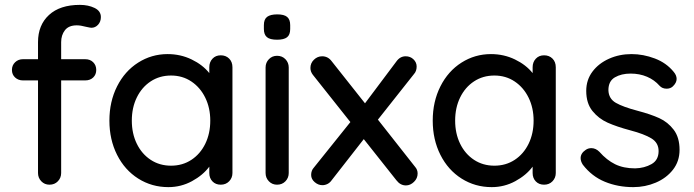

<svg xmlns="http://www.w3.org/2000/svg" viewBox="-20 -758 2848 788"><path d="M231 -585V-515H330Q350 -515 362.5 -502.5Q375 -490 375 -471Q375 -452 362.5 -440Q350 -428 330 -428H231V-48Q231 -28 217.5 -14Q204 0 183 0Q163 0 149.5 -14Q136 -28 136 -48V-428H74Q55 -428 42 -440Q29 -452 29 -471Q29 -490 42 -502.5Q55 -515 74 -515H136V-585Q136 -655 181 -696.5Q226 -738 308 -738Q342 -738 368 -725.5Q394 -713 394 -688Q394 -669 382.5 -656.5Q371 -644 355 -644Q351 -644 333 -648Q311 -654 295 -654Q262 -654 246.5 -634Q231 -614 231 -585Z M934 -482V-48Q934 -28 920.5 -14Q907 0 886 0Q865 0 852 -13.5Q839 -27 839 -48V-74Q813 -39 768 -14.5Q723 10 671 10Q603 10 547.5 -25Q492 -60 460.5 -122.5Q429 -185 429 -263Q429 -341 460.5 -403.5Q492 -466 547 -501Q602 -536 668 -536Q721 -536 766.5 -514Q812 -492 839 -458V-482Q839 -503 852 -517Q865 -531 886 -531Q907 -531 920.5 -517.5Q934 -504 934 -482ZM843 -263Q843 -315 822.5 -357Q802 -399 765.5 -423.5Q729 -448 682 -448Q635 -448 598.5 -424Q562 -400 541.5 -358Q521 -316 521 -263Q521 -210 541.5 -168Q562 -126 598.5 -102Q635 -78 682 -78Q729 -78 765.5 -102Q802 -126 822.5 -168Q843 -210 843 -263Z M1117 0Q1097 0 1083.5 -14Q1070 -28 1070 -48V-481Q1070 -501 1083.5 -515Q1097 -529 1117 -529Q1138 -529 1151.5 -515Q1165 -501 1165 -481V-48Q1165 -28 1151.5 -14Q1138 0 1117 0ZM1063 -639V-655Q1063 -679 1076.5 -689Q1090 -699 1118 -699Q1146 -699 1158.5 -688.5Q1171 -678 1171 -655V-639Q1171 -615 1158 -605Q1145 -595 1117 -595Q1088 -595 1075.5 -605.5Q1063 -616 1063 -639Z M1694 -46Q1694 -26 1679 -11.5Q1664 3 1646 3Q1623 3 1607 -18L1473 -187L1341 -18Q1334 -8 1324 -3Q1314 2 1303 2Q1286 2 1271.5 -10.5Q1257 -23 1257 -40Q1257 -58 1268 -70L1418 -257L1264 -451Q1254 -464 1254 -479Q1254 -499 1268.5 -513Q1283 -527 1302 -527Q1326 -527 1341 -507L1478 -334L1607 -506Q1622 -527 1645 -527Q1664 -527 1677 -514.5Q1690 -502 1690 -485Q1690 -466 1679 -454L1531 -267L1683 -74Q1694 -62 1694 -46Z M2261 -482V-48Q2261 -28 2247.5 -14Q2234 0 2213 0Q2192 0 2179 -13.5Q2166 -27 2166 -48V-74Q2140 -39 2095 -14.5Q2050 10 1998 10Q1930 10 1874.5 -25Q1819 -60 1787.5 -122.5Q1756 -185 1756 -263Q1756 -341 1787.5 -403.5Q1819 -466 1874 -501Q1929 -536 1995 -536Q2048 -536 2093.5 -514Q2139 -492 2166 -458V-482Q2166 -503 2179 -517Q2192 -531 2213 -531Q2234 -531 2247.5 -517.5Q2261 -504 2261 -482ZM2170 -263Q2170 -315 2149.5 -357Q2129 -399 2092.5 -423.5Q2056 -448 2009 -448Q1962 -448 1925.5 -424Q1889 -400 1868.5 -358Q1848 -316 1848 -263Q1848 -210 1868.5 -168Q1889 -126 1925.5 -102Q1962 -78 2009 -78Q2056 -78 2092.5 -102Q2129 -126 2149.5 -168Q2170 -210 2170 -263Z M2363 -109Q2363 -129 2384 -143Q2394 -150 2407 -150Q2425 -150 2440 -135Q2470 -101 2504.5 -84Q2539 -67 2587 -67Q2625 -68 2654 -84.5Q2683 -101 2683 -138Q2683 -172 2653.5 -190Q2624 -208 2567 -223Q2511 -238 2474 -254.5Q2437 -271 2411.5 -302.5Q2386 -334 2386 -385Q2386 -430 2411.5 -464Q2437 -498 2479.5 -517Q2522 -536 2572 -536Q2620 -536 2667.5 -518Q2715 -500 2745 -463Q2757 -449 2757 -434Q2757 -418 2741 -403Q2731 -394 2716 -394Q2698 -394 2687 -406Q2666 -430 2635.5 -443Q2605 -456 2568 -456Q2530 -456 2503.5 -440.5Q2477 -425 2477 -388Q2478 -353 2507.5 -336Q2537 -319 2598 -303Q2651 -289 2686 -273Q2721 -257 2745 -225.5Q2769 -194 2769 -143Q2769 -96 2742 -61.5Q2715 -27 2671.5 -8.5Q2628 10 2579 10Q2516 10 2462.5 -12Q2409 -34 2372 -82Q2363 -96 2363 -109Z"/></svg>

Font: Quicksand Medium
Style: Regular
Weight: 500
Designer: Andrew Paglinawan
Foundry: Andrew Paglinawan
Version: Version 3.000